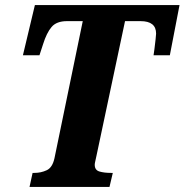

<svg xmlns="http://www.w3.org/2000/svg" viewBox="-20 -736 725 754"><path d="M96 -2 108 -57H115Q141 -57 163.5 -67.5Q186 -78 194 -115L305 -653H243Q202 -653 182.5 -630Q163 -607 149 -562L135 -519H70L117 -716H685L647 -519H583Q584 -524 586.5 -543.5Q589 -563 591 -581.5Q593 -600 593 -604Q593 -653 532 -653H471L359 -125Q356 -110 354 -102Q352 -94 352 -89Q352 -68 370.5 -62.5Q389 -57 416 -57H423L410 -2Z"/></svg>

Font: Noto Serif Condensed ExtraBold
Style: Italic
Weight: 800
Width: 3
Italic angle: -12°
Designer: Monotype Design Team
Foundry: Monotype Imaging Inc.
Version: Version 2.014; ttfautohint (v1.8.4.7-5d5b)